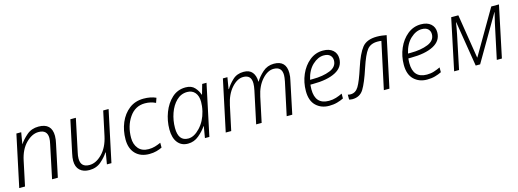

<svg xmlns="http://www.w3.org/2000/svg" viewBox="-8 -1230 5201 1926"><g transform="rotate(-15 2592.5 -267.0)"><path d="M28 2H88L142 -252Q165 -364 228.5 -427.5Q292 -491 359 -491Q450 -491 450 -405Q450 -380 441 -341L369 2H429L500 -334Q504 -351 507 -371.5Q510 -392 510 -411Q510 -544 373 -544Q300 -544 250 -500.5Q200 -457 173 -415H172L192 -534H142Z M756 10Q829 10 879 -33.5Q929 -77 955 -119H959L939 0H986L1099 -532H1043L989 -280Q965 -168 901.5 -103.5Q838 -39 770 -39Q679 -39 679 -128Q679 -158 687 -191L759 -532H702L631 -198Q621 -153 621 -122Q621 -58 657 -24Q693 10 756 10Z M1379 10Q1420 10 1453 1Q1486 -8 1512 -21V-71Q1481 -57 1450.5 -48Q1420 -39 1384 -39Q1315 -39 1278.5 -82.5Q1242 -126 1242 -194Q1242 -316 1302.5 -404.5Q1363 -493 1464 -493Q1525 -493 1575 -468L1592 -517Q1537 -542 1464 -542Q1376 -542 1313.5 -493.5Q1251 -445 1217.5 -365.5Q1184 -286 1184 -192Q1184 -98 1236 -44Q1288 10 1379 10Z M1780 10Q1844 10 1894 -32Q1944 -74 1974 -119H1977L1957 0H2003L2116 -532H2071L2042 -430H2038Q2026 -470 1993.5 -506Q1961 -542 1900 -542Q1817 -542 1758 -488Q1699 -434 1667 -350Q1635 -266 1635 -176Q1635 -88 1673.5 -39Q1712 10 1780 10ZM1796 -39Q1693 -39 1693 -175Q1693 -254 1718.5 -327Q1744 -400 1791.5 -446.5Q1839 -493 1904 -493Q1955 -493 1984.5 -458Q2014 -423 2014 -362Q2014 -342 2011.5 -318.5Q2009 -295 2002 -265Q1979 -169 1918 -104Q1857 -39 1796 -39Z M2173 0H2230L2284 -253Q2307 -363 2365.5 -428Q2424 -493 2486 -493Q2569 -493 2569 -405Q2569 -376 2560 -333L2489 0H2546L2601 -259Q2623 -364 2681 -428.5Q2739 -493 2801 -493Q2887 -493 2887 -405Q2887 -383 2879 -341L2806 0H2864L2934 -334Q2939 -354 2941.5 -373Q2944 -392 2944 -411Q2944 -542 2817 -542Q2749 -542 2700 -498Q2651 -454 2624 -408H2622Q2621 -470 2592 -506Q2563 -542 2502 -542Q2433 -542 2387.5 -499Q2342 -456 2317 -413H2313L2333 -532H2286Z M3246 10Q3292 10 3329.5 -0.5Q3367 -11 3397 -26V-76Q3366 -61 3331.5 -50Q3297 -39 3257 -39Q3115 -39 3115 -195Q3115 -208 3116 -221Q3117 -234 3118 -244H3144Q3294 -244 3380 -289Q3466 -334 3466 -423Q3466 -477 3429 -509.5Q3392 -542 3327 -542Q3248 -542 3187 -492.5Q3126 -443 3091.5 -363.5Q3057 -284 3057 -193Q3057 -92 3110.5 -41Q3164 10 3246 10ZM3127 -292Q3149 -388 3205.5 -440.5Q3262 -493 3322 -493Q3366 -493 3387.5 -472Q3409 -451 3409 -419Q3409 -352 3335.5 -322Q3262 -292 3154 -292Z M3487 6Q3566 6 3605 -57Q3644 -120 3691 -264Q3734 -394 3770.5 -440.5Q3807 -487 3879 -487Q3905 -487 3919 -484L3815 0H3873L3985 -526Q3964 -530 3939 -533.5Q3914 -537 3886 -537Q3780 -537 3732 -477Q3684 -417 3640 -281Q3597 -148 3566 -97Q3535 -46 3483 -46Q3468 -46 3454 -50V1Q3459 2 3468 4Q3477 6 3487 6Z M4263 10Q4309 10 4346.5 -0.5Q4384 -11 4414 -26V-76Q4383 -61 4348.5 -50Q4314 -39 4274 -39Q4132 -39 4132 -195Q4132 -208 4133 -221Q4134 -234 4135 -244H4161Q4311 -244 4397 -289Q4483 -334 4483 -423Q4483 -477 4446 -509.5Q4409 -542 4344 -542Q4265 -542 4204 -492.5Q4143 -443 4108.5 -363.5Q4074 -284 4074 -193Q4074 -92 4127.5 -41Q4181 10 4263 10ZM4144 -292Q4166 -388 4222.5 -440.5Q4279 -493 4339 -493Q4383 -493 4404.5 -472Q4426 -451 4426 -419Q4426 -352 4352.5 -322Q4279 -292 4171 -292Z M4545 0H4596L4670 -354Q4682 -413 4690 -469H4693L4769 0H4815L5089 -469H5091Q5084 -442 5077.5 -414Q5071 -386 5064 -357L4988 0H5041L5153 -532H5073L4806 -74H4804L4731 -532H4657Z"/></g></svg>

Font: Noto Sans UI Light
Style: Italic
Weight: 300
Italic angle: -12°
Designer: Monotype Design Team
Foundry: Monotype Imaging Inc.
Version: Version 1.901